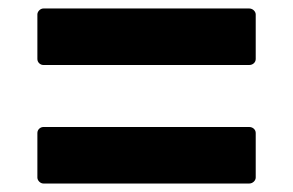

<svg xmlns="http://www.w3.org/2000/svg" viewBox="-20 -541 690 452"><path d="M82 -388H567C575 -388 582 -394 582 -402V-507C582 -514 575 -521 567 -521H82C75 -521 68 -514 68 -507V-402C68 -394 75 -388 82 -388ZM68 -228V-123C68 -116 75 -109 82 -109H567C575 -109 582 -116 582 -123V-228C582 -236 575 -242 567 -242H82C75 -242 68 -236 68 -228Z"/></svg>

Font: LINE Seed JP_OTF Bold
Style: Regular
Weight: 700
Designer: LINE & Fontrix & Fontworks
Version: Version 1.009